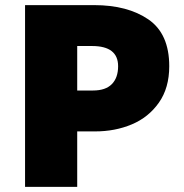

<svg xmlns="http://www.w3.org/2000/svg" viewBox="-20 -731 718 751"><path d="M78 -711H348Q479 -711 560.5 -655Q642 -599 642 -472Q642 -387 601.5 -329.5Q561 -272 495.5 -244.5Q430 -217 352 -217H282V0H78ZM442 -472Q442 -551 340 -551H282V-377H344Q393 -377 417.5 -402Q442 -427 442 -472Z"/></svg>

Font: Nebula Sans Black
Style: Regular
Weight: 900
Designer: Paul D. Hunt for Adobe (as Source Sans)
Foundry: Nebula Entertainment & Broadcasting LLC
Version: Version 1.010